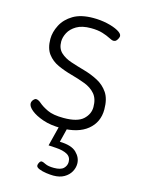

<svg xmlns="http://www.w3.org/2000/svg" viewBox="-107 -540 594 810"><g transform="rotate(15 190.0 -135.0)"><path d="M187 6Q141 6 107.5 -5.5Q74 -17 55 -32.5Q36 -48 36 -62Q36 -67 38.5 -72Q41 -77 45.5 -81Q50 -85 54 -85Q64 -85 77 -73.5Q90 -62 115 -50Q140 -38 186 -38Q246 -38 271 -61Q296 -84 296 -115Q296 -151 278.5 -171.5Q261 -192 232 -203Q203 -214 171.5 -222.5Q140 -231 111 -244Q82 -257 64 -281Q46 -305 46 -346Q46 -376 62 -407Q78 -438 111.5 -458Q145 -478 199 -478Q231 -478 260 -471.5Q289 -465 308 -454.5Q327 -444 327 -433Q327 -429 324 -422.5Q321 -416 316.5 -411.5Q312 -407 305 -407Q298 -407 285 -414Q272 -421 251 -427.5Q230 -434 200 -434Q161 -434 137.5 -420Q114 -406 103.5 -386Q93 -366 93 -347Q93 -317 111 -300Q129 -283 157.5 -273.5Q186 -264 218 -255Q250 -246 278.5 -231Q307 -216 325 -189.5Q343 -163 343 -117Q343 -61 302 -27.5Q261 6 187 6ZM207 208Q194 208 176 205.5Q158 203 144.5 197.5Q131 192 131 184Q131 180 133 175Q135 170 138 166.5Q141 163 145 163Q150 163 163 169.5Q176 176 201 176Q231 176 243 164Q255 152 255 136Q255 114 237 104Q219 94 188 92L155 90L180 -9H215L197 63Q248 64 270 85.5Q292 107 292 134Q292 152 282.5 169Q273 186 254 197Q235 208 207 208Z"/></g></svg>

Font: Dosis Light
Style: Regular
Weight: 300
Designer: EdgarTolentino, PabloImpallari, IginoMarini
Foundry: EdgarTolentino, PabloImpallari, IginoMarini
Version: Version 3.001; ttfautohint (v1.8.2)